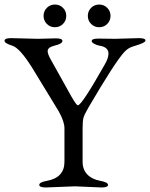

<svg xmlns="http://www.w3.org/2000/svg" viewBox="-20 -821 661 846"><path d="M367 -751Q367 -772 381.5 -786.5Q396 -801 417 -801Q438 -801 452.5 -786.5Q467 -772 467 -751Q467 -730 452.5 -715.5Q438 -701 417 -701Q396 -701 381.5 -715.5Q367 -730 367 -751ZM172 -751Q172 -772 186.5 -786.5Q201 -801 222 -801Q243 -801 257.5 -786.5Q272 -772 272 -751Q272 -730 257.5 -715.5Q243 -701 222 -701Q201 -701 186.5 -715.5Q172 -730 172 -751ZM427 5 310 0 182 5Q153 5 153 -6.5Q153 -18 186 -24Q264 -38 264 -108V-256Q264 -285 239 -330L122 -522Q67 -610 33.5 -620Q0 -630 0 -641.5Q0 -653 29 -653L146 -650L226 -652Q255 -652 255 -641Q255 -628 222.5 -620.5Q190 -613 190 -596Q190 -583 203 -560L295 -395Q317 -357 323 -357Q340 -357 440 -534Q458 -564 458 -585Q458 -614 417 -620Q406 -622 395 -628Q384 -634 384 -640Q384 -651 413 -651L488 -650L592 -653Q621 -653 621 -642.5Q621 -632 568 -617Q544 -610 528 -592Q487 -548 369 -346Q351 -315 347.5 -301Q344 -287 344 -256V-108Q344 -74 364.5 -52.5Q385 -31 420.5 -24.5Q456 -18 456 -6.5Q456 5 427 5Z"/></svg>

Font: EB Garamond
Style: Regular
Weight: 400
Version: Version 0.012